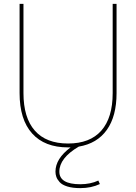

<svg xmlns="http://www.w3.org/2000/svg" viewBox="-20 -750 702 990"><path d="M561 -730H581V-270Q581 -151 531 -80.5Q481 -10 386 6Q286 65 286 135Q286 200 394 200Q446 200 487 181L495 199Q450 220 394 220Q354 220 327 211.5Q300 203 287.5 189Q275 175 270.5 162Q266 149 266 135Q266 68 344 10H331Q210 10 145.5 -62Q81 -134 81 -270V-730H101V-270Q101 -143 159.5 -76.5Q218 -10 331 -10Q444 -10 502.5 -76.5Q561 -143 561 -270Z"/></svg>

Font: M PLUS 1p Thin
Style: Regular
Weight: 250
Version: Version 1.062